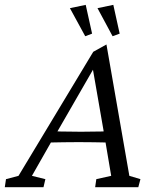

<svg xmlns="http://www.w3.org/2000/svg" viewBox="-59 -775 642 795"><path d="M-39.1 0 -34.2 -33.2 17.6 -46.9 327.1 -560.5 381.8 -590.8 476.6 -46.9 522.5 -33.2 513.7 0H335L339.8 -33.2L401.4 -46.9L376 -197.3L371.1 -226.6L323.2 -502L345.7 -520.5L175.8 -225.6L158.2 -196.3L73.2 -46.9L128.9 -33.2L121.1 0ZM128.9 -184.6 138.7 -232.4Q157.2 -231.4 192.4 -230.5Q227.5 -229.5 276.4 -229.5Q324.2 -229.5 359.4 -230.5Q394.5 -231.4 412.1 -232.4L401.4 -184.6Q363.3 -185.5 328.6 -186Q293.9 -186.5 266.6 -186.5Q239.3 -186.5 205.6 -186Q171.9 -185.5 128.9 -184.6ZM407.2 -625 344.7 -741.2 410.2 -754.9 436.5 -635.7ZM293.9 -625 230.5 -741.2 295.9 -754.9 322.3 -635.7Z"/></svg>

Font: Crimson Pro Light
Style: Italic
Weight: 300
Italic angle: -12°
Designer: Jacques Le Bailly
Foundry: Baron von Fonthausen
Version: Version 1.003